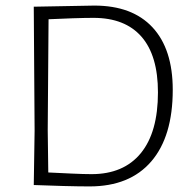

<svg xmlns="http://www.w3.org/2000/svg" viewBox="-20 -663 682 688"><path d="M599 -341Q599 -174 522 -84.5Q445 5 301 5Q264 5 206.5 3.5Q149 2 101 0L104 -194L101 -639L318 -643Q454 -643 526.5 -565Q599 -487 599 -341ZM546 -332Q546 -464 487 -531.5Q428 -599 315 -599Q287 -599 240 -597.5Q193 -596 154 -594L151 -197L153 -45Q194 -43 237.5 -41Q281 -39 308 -39Q423 -39 484.5 -114Q546 -189 546 -332Z"/></svg>

Font: t
Style: Regular
Weight: 300
Designer: Juan Pablo del Peral
Foundry: Huerta Tipografica
Version: Version 2.004; ttfautohint (v1.8.1)